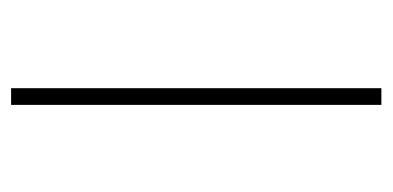

<svg xmlns="http://www.w3.org/2000/svg" viewBox="-196 -494 690 337"><g transform="rotate(90 148.5 -325.0)"><path d="M163.6 0H134.3V-649.9H163.6Z"/></g></svg>

Font: Estedad-FD Thin
Style: Regular
Weight: 100
Designer: Amin Abedi
Version: Version 7.3